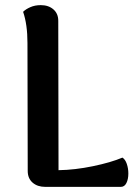

<svg xmlns="http://www.w3.org/2000/svg" viewBox="-20 -728 539 748"><path d="M208 -65Q272 -66 342 -80.5Q412 -95 457 -114Q468 -107 474 -89.5Q480 -72 480 -52Q480 -30 472.5 -15Q465 0 451 0H156Q126 0 107 -16.5Q88 -33 88 -62L87 -560Q87 -633 70 -682Q80 -692 98 -700Q116 -708 139 -708Q169 -708 188 -691.5Q207 -675 207 -647Z"/></svg>

Font: Arima Madurai ExtraBold
Style: Regular
Weight: 800
Designer: Joana Correia and Natanael Gama
Foundry: NDISCOVER
Version: Version 1.019